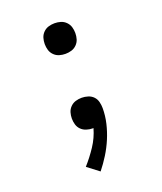

<svg xmlns="http://www.w3.org/2000/svg" viewBox="-138 -617 775 920"><g transform="rotate(-20 250.0 -156.5)"><path d="M250 -372Q234 -372 219 -376.5Q204 -381 192.5 -392.5Q181 -404 176.5 -419Q172 -434 172 -450Q172 -466 176.5 -481Q181 -496 192.5 -507.5Q204 -519 219 -523.5Q234 -528 250 -528Q266 -528 281 -523.5Q296 -519 307.5 -507.5Q319 -496 323.5 -481Q328 -466 328 -450Q328 -434 323.5 -419Q319 -404 307.5 -392.5Q296 -381 281 -376.5Q266 -372 250 -372ZM215 215 156 170Q188 134 214.5 94Q241 54 254 8H249Q234 8 218.5 3Q203 -2 192 -13Q181 -24 176.5 -39Q172 -54 172 -70Q172 -86 176.5 -101Q181 -116 192.5 -127.5Q204 -139 219 -143.5Q234 -148 250 -148Q266 -148 282 -143Q298 -138 309 -126.5Q320 -115 324 -99Q328 -83 328 -67Q328 -28 319 10Q310 48 295 83.5Q280 119 259.5 152Q239 185 215 215Z"/></g></svg>

Font: Iosevka www.saffi
Style: Regular
Weight: 400
Monospace: yes
Designer: Belleve Invis
Foundry: Belleve Invis
Version: Version 22.0.2; ttfautohint (v1.8.3)